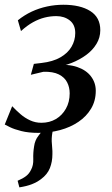

<svg xmlns="http://www.w3.org/2000/svg" viewBox="-26 -564 482 828"><path d="M57.5 244 50 215.5Q72.5 206 86.2 195.5Q100 185 108 168Q118.5 149 117.5 121.8Q116.5 94.5 121 67.5Q124.5 40.5 140 21.2Q155.5 2 165.5 -12L225.5 -46.5Q208 -26 202.2 -2.8Q196.5 20.5 197 45Q197.5 58 199 72.8Q200.5 87.5 200 101Q200 133.5 189.2 160.8Q178.5 188 151 208.5Q133 222 111.2 230.5Q89.5 239 57.5 244ZM139 9Q96.5 9 66 1.2Q35.5 -6.5 17.8 -15.2Q0 -24 -5.5 -27L26.5 -106Q43 -88.5 62 -72Q81 -55.5 103.8 -45Q126.5 -34.5 152.5 -34.5Q187.5 -34.5 214.8 -50.5Q242 -66.5 258.2 -95.2Q274.5 -124 274.5 -161.5Q274.5 -187.5 263.5 -209Q252.5 -230.5 227.8 -243Q203 -255.5 161.5 -254.5L107 -241.5L120 -288.5L153.5 -292.5Q202 -298 234.2 -316.5Q266.5 -335 282.5 -362.5Q298.5 -390 298.5 -421.5Q298.5 -457.5 274.8 -476Q251 -494.5 217 -494.5Q191 -494.5 166.2 -488.2Q141.5 -482 116.5 -468.2Q91.5 -454.5 64.5 -430L51 -476.5Q79 -499 110.5 -513.8Q142 -528.5 176.8 -536Q211.5 -543.5 247 -543.5Q320.5 -543.5 363.5 -516.2Q406.5 -489 406.5 -434Q406.5 -402 390.2 -375Q374 -348 346 -327.2Q318 -306.5 282.5 -292.5Q247 -278.5 210 -272.5L211.5 -282.5Q267.5 -288.5 306.5 -275.2Q345.5 -262 366.2 -234.8Q387 -207.5 387 -172.5Q387 -129.5 367 -95.8Q347 -62 312.2 -38.5Q277.5 -15 233 -3Q188.5 9 139 9Z"/></svg>

Font: Merriweather 72pt
Style: Italic
Weight: 400
Italic angle: -7.8°
Version: Version 2.101